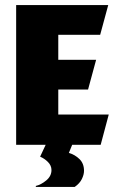

<svg xmlns="http://www.w3.org/2000/svg" viewBox="-20 -574 457 761"><path d="M44 0V-554H409L377 -436H211V-337H361L329 -219H211V-120H411L379 0ZM122 163Q143 158 163.5 141Q184 124 184 100Q184 82 170 68Q156 54 139 47L161 0H266L253 32Q277 39 295 56.5Q313 74 313 103Q313 118 304.5 135.5Q296 153 276 167H122Z"/></svg>

Font: Tac One
Style: Regular
Weight: 400
Designer: Oluseyi Olusanya, David Udoh, Eyiyemi Adegbite, Mirko Velimirović
Version: Version 1.003; ttfautohint (v1.8.4.7-5d5b)